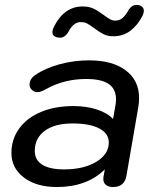

<svg xmlns="http://www.w3.org/2000/svg" viewBox="-20 -743 627 773"><path d="M26 -127Q26 -183 57.5 -226Q89 -269 145.5 -292.5Q202 -316 276 -316Q328 -316 370.5 -302Q413 -288 435 -264L444 -314Q447 -329 447 -343Q447 -385 417.5 -405Q388 -425 327 -425Q238 -425 165 -384Q143 -372 132 -372Q118 -372 108.5 -381Q99 -390 99 -403Q99 -425 122 -441Q163 -469 220.5 -484.5Q278 -500 339 -500Q433 -500 486.5 -459.5Q540 -419 540 -348Q540 -331 537 -313L489 -35Q485 -12 471 -1Q457 10 435 10Q417 10 406.5 1.5Q396 -7 396 -23Q396 -30 397 -33L402 -61Q330 10 209 10Q127 10 76.5 -28Q26 -66 26 -127ZM418 -169Q418 -206 379.5 -226Q341 -246 272 -246Q201 -246 160.5 -216.5Q120 -187 120 -135Q120 -99 150 -80Q180 -61 238 -61Q317 -61 367.5 -91.5Q418 -122 418 -169ZM191 -613Q191 -623 198 -637Q239 -717 313 -717Q338 -717 356 -708.5Q374 -700 397 -683Q413 -671 423 -665.5Q433 -660 444 -660Q460 -660 472 -669.5Q484 -679 495 -698Q508 -723 529 -723Q544 -723 551.5 -716.5Q559 -710 559 -700Q559 -690 553 -678Q533 -640 504 -618.5Q475 -597 437 -597Q414 -597 397.5 -605Q381 -613 360 -629Q341 -643 330.5 -648.5Q320 -654 305 -654Q276 -654 256 -616Q242 -591 221 -591Q218 -591 208 -593Q191 -598 191 -613Z"/></svg>

Font: Kodchasan Medium
Style: Italic
Weight: 500
Italic angle: -10°
Version: Version 1.000; ttfautohint (v1.6)